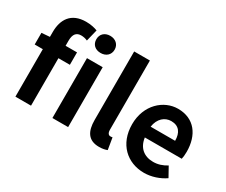

<svg xmlns="http://www.w3.org/2000/svg" viewBox="-129 -1177 1828 1555"><g transform="rotate(30 785.5 -399.0)"><path d="M450 0H597V-560H450ZM524 -651C574 -651 610 -682 610 -731C610 -779 574 -811 524 -811C473 -811 439 -779 439 -731C439 -682 473 -651 524 -651ZM28 -444H104V0H250V-444H357V-560H250V-608C250 -670 275 -696 318 -696C338 -696 359 -692 378 -683L405 -793C380 -803 342 -812 298 -812C158 -812 104 -721 104 -605V-559L28 -553Z M893 14C927 14 951 8 968 1L950 -108C940 -106 936 -106 930 -106C916 -106 901 -117 901 -151V-798H754V-157C754 -53 790 14 893 14Z M1313 14C1382 14 1453 -10 1508 -48L1458 -138C1417 -113 1378 -100 1333 -100C1249 -100 1189 -147 1177 -238H1522C1526 -252 1529 -279 1529 -306C1529 -462 1449 -574 1295 -574C1162 -574 1034 -461 1034 -280C1034 -95 1156 14 1313 14ZM1174 -337C1186 -418 1238 -460 1297 -460C1370 -460 1403 -412 1403 -337Z"/></g></svg>

Font: Noto Sans TC
Style: Bold
Weight: 700
Designer: Ryoko NISHIZUKA 西塚涼子 (kana, bopomofo & ideographs); Paul D. Hunt (Latin, Greek & Cyrillic); Sandoll Communications 산돌커뮤니
Foundry: Adobe
Version: Version 2.004;hotconv 1.0.118;makeotfexe 2.5.65603